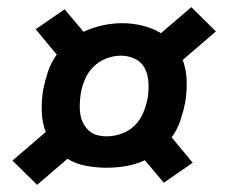

<svg xmlns="http://www.w3.org/2000/svg" viewBox="-20 -609 640 538"><path d="M84 -91 15 -159 108 -239Q98 -266 97 -296.5Q96 -327 101 -358Q106 -383 114.5 -408.5Q123 -434 139 -456L80 -527L161 -583L214 -520Q240 -532 267.5 -538Q295 -544 323 -544Q352 -544 380 -537Q408 -530 431 -516L516 -589L585 -521L492 -441Q502 -414 503 -383.5Q504 -353 499 -322Q494 -297 485.5 -271.5Q477 -246 461 -224L520 -153L439 -97L386 -160Q360 -148 332.5 -143.5Q305 -139 278 -139Q249 -139 220.5 -144.5Q192 -150 169 -164ZM279 -227Q300 -227 321 -234.5Q342 -242 358 -258Q374 -274 382 -294.5Q390 -315 394 -335Q397 -356 396 -377.5Q395 -399 386 -417Q377 -435 358.5 -444Q340 -453 319 -453Q298 -453 277.5 -445Q257 -437 241.5 -421.5Q226 -406 217.5 -385.5Q209 -365 206 -345Q204 -331 203.5 -316.5Q203 -302 205 -289Q207 -276 213 -264Q219 -252 229 -243Q239 -234 252 -230.5Q265 -227 279 -227Z"/></svg>

Font: Iosevka Slab XBdEx
Style: Italic
Weight: 800
Width: 7
Italic angle: -9°
Monospace: yes
Designer: Belleve Invis
Foundry: Belleve Invis
Version: Version 11.1.1; ttfautohint (v1.8.3)